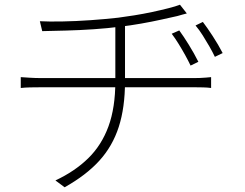

<svg xmlns="http://www.w3.org/2000/svg" viewBox="-20 -754 1040 814"><path d="M740 -625Q757 -602 780 -565Q803 -528 821 -492L788 -476Q778 -497 765 -520.5Q752 -544 737.5 -567.5Q723 -591 708 -611ZM840 -661Q857 -639 881.5 -601.5Q906 -564 924 -529L891 -513Q881 -534 867.5 -557.5Q854 -581 839.5 -604Q825 -627 809 -646ZM149 -664Q186 -662 243.5 -663Q301 -664 364.5 -668.5Q428 -673 481 -679Q512 -683 549.5 -689Q587 -695 624.5 -703Q662 -711 693.5 -719Q725 -727 743 -734L772 -697Q763 -695 753 -692Q743 -689 732 -686Q705 -680 664.5 -671Q624 -662 578.5 -654Q533 -646 491 -641Q436 -634 377 -630Q318 -626 261.5 -624.5Q205 -623 159 -622ZM215 11Q298 -28 354.5 -83.5Q411 -139 440 -218.5Q469 -298 469 -409Q469 -409 469 -442Q469 -475 469 -530Q469 -585 469 -652L510 -660Q510 -638 510 -606.5Q510 -575 510 -540.5Q510 -506 510 -476Q510 -446 510 -427.5Q510 -409 510 -409Q510 -298 483.5 -216Q457 -134 401 -72.5Q345 -11 254 40ZM68 -427Q82 -426 106 -424.5Q130 -423 152 -423Q166 -423 205 -423Q244 -423 299.5 -423Q355 -423 418 -423Q481 -423 544.5 -423Q608 -423 662 -423Q716 -423 754 -423Q792 -423 805 -423Q816 -423 828.5 -423.5Q841 -424 853 -425Q865 -426 875 -427V-381Q861 -383 842 -383.5Q823 -384 806 -384Q794 -384 755.5 -384Q717 -384 662.5 -384Q608 -384 545.5 -384Q483 -384 419.5 -384Q356 -384 300.5 -384Q245 -384 206.5 -384Q168 -384 154 -384Q129 -384 107.5 -383.5Q86 -383 68 -381Z"/></svg>

Font: Noto Sans KR ExtraLight
Style: Regular
Weight: 250
Designer: Ryoko NISHIZUKA  (kana, bopomofo & ideographs); Paul D. Hunt (Latin, Greek & Cyrillic); Sandoll Communications , Soo-you
Foundry: Adobe
Version: Version 2.004-H2;hotconv 1.0.118;makeotfexe 2.5.65603